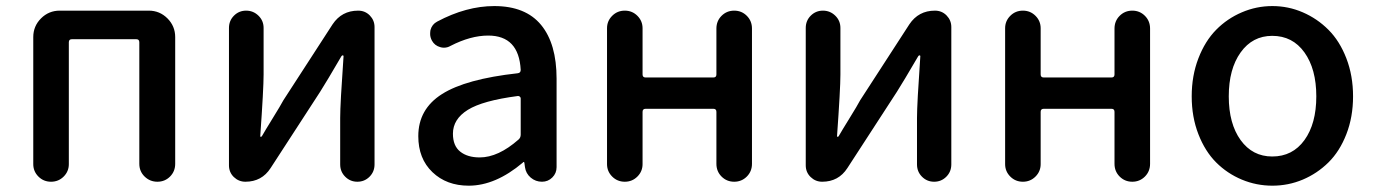

<svg xmlns="http://www.w3.org/2000/svg" viewBox="-20 -584 4415 617"><path d="M86.9 -56.6V-464.8Q86.9 -500 111.8 -524.9Q136.7 -549.8 171.9 -549.8H458Q493.2 -549.8 518.1 -524.9Q543 -500 543 -464.8V-57.6Q543 -33.2 526.4 -16.6Q509.8 0 485.8 0Q461.9 0 444.8 -16.6Q427.7 -33.2 427.7 -57.6V-448.2Q427.7 -458 418 -458H210.9Q201.2 -458 201.2 -448.2V-56.6Q201.2 -33.2 184.6 -16.6Q168 0 144 0Q120.1 0 103.5 -16.6Q86.9 -33.2 86.9 -56.6Z M768.6 0Q747.1 0 731.4 -15.1Q715.8 -30.3 715.8 -52.7V-494.1Q715.8 -517.6 731.9 -533.7Q748 -549.8 771 -549.8Q793.9 -549.8 810.5 -533.7Q827.1 -517.6 827.1 -494.1V-344.7Q827.1 -298.8 816.4 -147.5Q815.4 -144.5 818.4 -144.5Q821.3 -144.5 822.3 -147.5Q831.1 -163.1 856.4 -204.1Q881.8 -245.1 890.6 -261.7L1048.8 -505.9Q1078.1 -549.8 1130.9 -549.8Q1153.3 -549.8 1168.5 -534.2Q1183.6 -518.6 1183.6 -497.1V-55.7Q1183.6 -32.2 1167.5 -16.1Q1151.4 0 1128.4 0Q1105.5 0 1089.4 -16.1Q1073.2 -32.2 1073.2 -55.7V-205.1Q1073.2 -250 1084 -403.3Q1084 -406.2 1081.5 -406.2Q1079.1 -406.2 1077.1 -403.3Q1029.3 -321.3 1008.8 -289.1L849.6 -43.9Q821.3 0 768.6 0Z M1486.3 12.7Q1415 12.7 1369.6 -30.8Q1324.2 -74.2 1324.2 -146.5Q1324.2 -233.4 1400.4 -281.7Q1476.6 -330.1 1643.6 -348.6Q1653.3 -349.6 1653.3 -359.4Q1647.5 -469.7 1548.8 -469.7Q1492.2 -469.7 1427.7 -436.5Q1418 -430.7 1406.2 -430.7Q1400.4 -430.7 1394.5 -432.6Q1377 -437.5 1368.2 -453.1Q1362.3 -463.9 1362.3 -474.6Q1362.3 -481.4 1363.3 -487.3Q1368.2 -505.9 1384.8 -514.6Q1478.5 -564.5 1568.4 -564.5Q1668.9 -564.5 1718.8 -503.9Q1768.6 -443.4 1768.6 -331.1V-46.9Q1768.6 -27.3 1754.9 -13.7Q1741.2 0 1721.7 0Q1701.2 0 1685.5 -13.2Q1669.9 -26.4 1667 -46.9L1665 -61.5Q1664.1 -63.5 1662.6 -63.5Q1661.1 -63.5 1660.2 -61.5Q1572.3 12.7 1486.3 12.7ZM1521.5 -78.1Q1581.1 -78.1 1646.5 -135.7Q1653.3 -141.6 1653.3 -151.4V-267.6Q1653.3 -271.5 1650.4 -273.4Q1648.4 -275.4 1645.5 -275.4Q1644.5 -275.4 1643.6 -275.4Q1531.2 -260.7 1483.4 -231Q1435.5 -201.2 1435.5 -154.3Q1435.5 -115.2 1459 -96.7Q1482.4 -78.1 1521.5 -78.1Z M1930.7 -56.6V-493.2Q1930.7 -516.6 1947.3 -533.2Q1963.9 -549.8 1987.8 -549.8Q2011.7 -549.8 2028.3 -533.2Q2044.9 -516.6 2044.9 -493.2V-344.7Q2044.9 -335 2054.7 -335H2272.5Q2282.2 -335 2282.2 -344.7V-492.2Q2282.2 -516.6 2298.8 -533.2Q2315.4 -549.8 2339.4 -549.8Q2363.3 -549.8 2379.9 -533.2Q2396.5 -516.6 2396.5 -492.2V-57.6Q2396.5 -33.2 2379.9 -16.6Q2363.3 0 2339.4 0Q2315.4 0 2298.8 -16.6Q2282.2 -33.2 2282.2 -57.6V-224.6Q2282.2 -234.4 2272.5 -234.4H2054.7Q2044.9 -234.4 2044.9 -224.6V-56.6Q2044.9 -33.2 2028.3 -16.6Q2011.7 0 1987.8 0Q1963.9 0 1947.3 -16.6Q1930.7 -33.2 1930.7 -56.6Z M2622.1 0Q2600.6 0 2585 -15.1Q2569.3 -30.3 2569.3 -52.7V-494.1Q2569.3 -517.6 2585.4 -533.7Q2601.6 -549.8 2624.5 -549.8Q2647.5 -549.8 2664.1 -533.7Q2680.7 -517.6 2680.7 -494.1V-344.7Q2680.7 -298.8 2669.9 -147.5Q2668.9 -144.5 2671.9 -144.5Q2674.8 -144.5 2675.8 -147.5Q2684.6 -163.1 2710 -204.1Q2735.4 -245.1 2744.1 -261.7L2902.3 -505.9Q2931.6 -549.8 2984.4 -549.8Q3006.8 -549.8 3022 -534.2Q3037.1 -518.6 3037.1 -497.1V-55.7Q3037.1 -32.2 3021 -16.1Q3004.9 0 2981.9 0Q2959 0 2942.9 -16.1Q2926.8 -32.2 2926.8 -55.7V-205.1Q2926.8 -250 2937.5 -403.3Q2937.5 -406.2 2935.1 -406.2Q2932.6 -406.2 2930.7 -403.3Q2882.8 -321.3 2862.3 -289.1L2703.1 -43.9Q2674.8 0 2622.1 0Z M3210 -56.6V-493.2Q3210 -516.6 3226.6 -533.2Q3243.2 -549.8 3267.1 -549.8Q3291 -549.8 3307.6 -533.2Q3324.2 -516.6 3324.2 -493.2V-344.7Q3324.2 -335 3334 -335H3551.8Q3561.5 -335 3561.5 -344.7V-492.2Q3561.5 -516.6 3578.1 -533.2Q3594.7 -549.8 3618.7 -549.8Q3642.6 -549.8 3659.2 -533.2Q3675.8 -516.6 3675.8 -492.2V-57.6Q3675.8 -33.2 3659.2 -16.6Q3642.6 0 3618.7 0Q3594.7 0 3578.1 -16.6Q3561.5 -33.2 3561.5 -57.6V-224.6Q3561.5 -234.4 3551.8 -234.4H3334Q3324.2 -234.4 3324.2 -224.6V-56.6Q3324.2 -33.2 3307.6 -16.6Q3291 0 3267.1 0Q3243.2 0 3226.6 -16.6Q3210 -33.2 3210 -56.6Z M3809.6 -274.4Q3809.6 -340.8 3831.1 -396.5Q3852.5 -452.1 3888.2 -488.3Q3923.8 -524.4 3970.7 -544.4Q4017.6 -564.5 4068.8 -564.5Q4120.1 -564.5 4166.5 -544.4Q4212.9 -524.4 4249 -488.3Q4285.2 -452.1 4306.6 -396.5Q4328.1 -340.8 4328.1 -274.4Q4328.1 -208 4306.6 -152.8Q4285.2 -97.7 4249 -62Q4212.9 -26.4 4166.5 -6.8Q4120.1 12.7 4068.8 12.7Q4017.6 12.7 3970.7 -6.8Q3923.8 -26.4 3888.2 -62Q3852.5 -97.7 3831.1 -152.8Q3809.6 -208 3809.6 -274.4ZM4068.4 -81.1Q4133.8 -81.1 4171.9 -133.8Q4210 -186.5 4210 -274.4Q4210 -362.3 4171.9 -415.5Q4133.8 -468.8 4068.4 -468.8Q4004.9 -468.8 3966.8 -415.5Q3928.7 -362.3 3928.7 -274.4Q3928.7 -186.5 3966.8 -133.8Q4004.9 -81.1 4068.4 -81.1Z"/></svg>

Font: Gen Jyuu GothicX Medium
Style: Regular
Weight: 500
Designer: Ryoko NISHIZUKA (kana &amp; ideographs); Paul D. Hunt (Latin, Greek &amp; Cyrillic); Wenlong ZHANG (bopomofo); Sandoll C
Version: Version 1.058.20140828